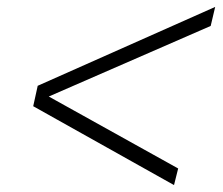

<svg xmlns="http://www.w3.org/2000/svg" viewBox="-20 -577 644 555"><path d="M602 -557 589 -502 121 -298 495 -90 483 -42 76 -270 89 -329Z"/></svg>

Font: Work Sans Light
Style: Italic
Weight: 300
Italic angle: -13°
Designer: Wei Huang
Foundry: Wei Huang
Version: Version 2.010; ttfautohint (v1.8.3)